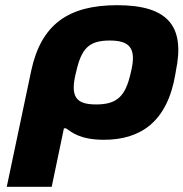

<svg xmlns="http://www.w3.org/2000/svg" viewBox="-20 -529 706 739"><path d="M655 -244 657 -256C693 -429 626 -509 431 -509C243 -509 138 -435 100 -256L6 190H179L226 -35H234C257 -19 290 9 380 9C519 9 624 -58 655 -244ZM272 -248 273 -252C293 -341 321 -373 402 -373C478 -373 507 -345 484 -252L483 -248C463 -158 430 -127 350 -127C274 -127 249 -155 272 -248Z"/></svg>

Font: LT Wave Black
Style: Italic
Weight: 900
Designer: Daniel Lyons
Version: Version 2.5 (Glyphs App)